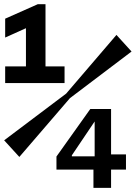

<svg xmlns="http://www.w3.org/2000/svg" viewBox="-20 -675 654 925"><path d="M4.9 -274.9V-355H105V-539.1L4.9 -494.1V-585L162.1 -654.8H199.2V-355H291V-274.9ZM316.9 -202.1 73.2 81.1 0 1 298.8 -224.1 541 -506.8 613.8 -426.8ZM252 142.1V79.1L415 -149.9H515.1V68.8H586.9V142.1H515.1V230H430.2V142.1ZM436 -89.8 326.2 73.2V78.1H436Z"/></svg>

Font: IntelOne Mono Bold
Style: Regular
Weight: 700
Designer: Fred Shallcrass
Foundry: Frere-Jones Type LLC
Version: Version 1.200;hotconv 1.1.0;makeotfexe 2.6.0;FJTRelease1.2